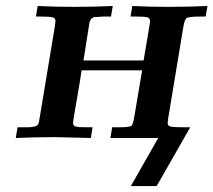

<svg xmlns="http://www.w3.org/2000/svg" viewBox="-20 -465 719 647"><path d="M33.2 0 39.1 -36.1H58.1Q66.9 -36.1 73 -36.1Q79.1 -36.1 84.5 -36.6Q89.8 -37.1 93.5 -38.1Q97.2 -39.1 100.1 -39.6Q103 -40 104.5 -42Q106 -43.9 107.4 -44.9Q108.9 -45.9 109.9 -49.6Q110.8 -53.2 111.3 -54.7Q111.8 -56.2 112.3 -61Q112.8 -65.9 113.8 -68.8L165 -377Q167 -391.1 167 -394Q167 -403.8 157.5 -406.5Q147.9 -409.2 116.2 -409.2H101.1L106.9 -444.8Q167 -441.9 228 -441.9Q293.9 -441.9 359.9 -444.8L354 -409.2H348.1Q334 -409.2 326.9 -409.2Q319.8 -409.2 311.5 -408.2Q303.2 -407.2 300 -407.7Q296.9 -408.2 292.5 -405Q288.1 -401.9 287.1 -401.4Q286.1 -400.9 284.2 -395.5Q282.2 -390.1 281.5 -388.7Q280.8 -387.2 279.8 -378.2Q278.8 -369.1 277.8 -365.2Q268.1 -307.1 261.2 -261.2H463.9Q485.8 -389.2 485.8 -393.1Q485.8 -404.3 476.3 -406.7Q466.8 -409.2 438 -409.2H419.9L425.8 -444.8Q485.8 -441.9 545.9 -441.9Q612.8 -441.9 679.2 -444.8L672.9 -409.2H657.2Q617.2 -409.2 609.6 -404.5Q602.1 -399.9 598.1 -376L546.9 -66.9Q544.9 -52.7 544.9 -50.8Q544.9 -41 554.9 -38.6Q564.9 -36.1 600.1 -36.1H621.1L507.8 162.1H420.9L513.2 0H352.1L357.9 -36.1H380.9Q418.9 -36.1 424.1 -42Q429.2 -47.9 436 -91.8L459 -228H254.9Q252.9 -211.9 245.4 -168Q237.8 -124 231.9 -89.1Q226.1 -54.2 226.1 -50.8Q226.1 -41 235.6 -38.6Q245.1 -36.1 276.9 -36.1H292L286.1 0Q178.2 -2.9 165 -2.9Q99.1 -2.9 33.2 0Z"/></svg>

Font: CMU Serif Extra
Style: BoldSlanted
Weight: 700
Italic angle: -9.46001°
Version: Version 0.7.0